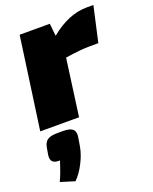

<svg xmlns="http://www.w3.org/2000/svg" viewBox="-152 -597 781 981"><g transform="rotate(-20 239.0 -106.5)"><path d="M479 -514 436 -322H389Q338 -322 256 -309L214 0H3L73 -500H237L244 -432Q343 -514 443 -514ZM82 38H114Q151 38 165.5 51.5Q180 65 175 95L167 143Q160 183 137 228Q114 273 85 301L8 277Q23 249 47 174Q18 175 7 163Q-4 151 0 126L6 91Q11 61 28.5 49.5Q46 38 82 38Z"/></g></svg>

Font: Exo 2.0 Black
Style: Italic
Weight: 900
Italic angle: -8°
Designer: Natanael Gama
Version: Version 1.001;PS 001.001;hotconv 1.0.70;makeotf.lib2.5.58329